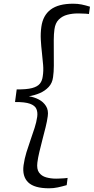

<svg xmlns="http://www.w3.org/2000/svg" viewBox="-20 -861 508 1035"><path d="M244.5 154Q165 154 132 122Q99 90 107 30Q112 -5.5 122.5 -39.8Q133 -74 144.8 -107.2Q156.5 -140.5 166.5 -171.5Q176.5 -202.5 180.5 -231Q184 -255.5 176.2 -273.8Q168.5 -292 141.5 -301.8Q114.5 -311.5 61 -311L70 -379Q123.5 -378.5 152.8 -386.2Q182 -394 194.8 -409.8Q207.5 -425.5 210.5 -450Q215 -478.5 212.5 -510.5Q210 -542.5 206 -576.8Q202 -611 200 -646.5Q198 -682 203 -717Q211.5 -778 253.2 -809.5Q295 -841 374.5 -841Q399 -841 419.8 -836.8Q440.5 -832.5 465 -825L459.5 -785.5Q456.5 -786.5 442.5 -787.2Q428.5 -788 414.8 -788.2Q401 -788.5 398 -788.5Q370 -788.5 343 -781.5Q316 -774.5 297 -755.8Q278 -737 273.5 -703Q270 -678.5 269.8 -645.5Q269.5 -612.5 270 -576.5Q270.5 -540.5 270.2 -506.2Q270 -472 266 -445Q262 -413 242.2 -392Q222.5 -371 194.5 -359Q166.5 -347 135.5 -342Q165 -337.5 189.5 -324.5Q214 -311.5 228 -289.2Q242 -267 237.5 -235Q234 -208 225.8 -175Q217.5 -142 208.5 -107.5Q199.5 -73 192 -41.2Q184.5 -9.5 181.5 15Q177 50.5 190.5 69.2Q204 88 228.8 95Q253.5 102 282.5 102Q286.5 102 300.2 101.5Q314 101 327.8 100Q341.5 99 344.5 98L339.5 137Q313.5 144.5 291.2 149.2Q269 154 244.5 154Z"/></svg>

Font: Merriweather 24pt Light
Style: Italic
Weight: 300
Italic angle: -7.8°
Version: Version 2.101